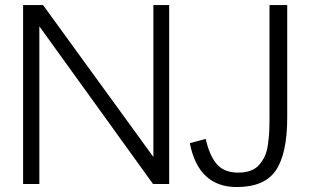

<svg xmlns="http://www.w3.org/2000/svg" viewBox="-20 -735 1234 767"><path d="M72.3 0ZM738.3 -163.1 801.8 -180.2Q816.9 -112.8 846.2 -79.1Q875.5 -45.4 931.6 -45.4Q960 -45.4 981.4 -53.5Q1002.9 -61.5 1016.4 -77.6Q1029.8 -93.8 1038.1 -111.6Q1046.4 -129.4 1050.3 -157Q1054.2 -184.6 1055.4 -207.5Q1056.6 -230.5 1056.6 -264.2V-714.8H1127.4V-265.6Q1127.4 -122.1 1082.3 -54.9Q1037.1 12.2 925.8 12.2Q772.9 12.2 738.3 -163.1ZM72.3 0V-714.8H151.9L592.8 -107.9V-299.8V-714.8H655.8V0H591.3L137.2 -629.9Q137.2 -629.9 137.2 -427.2V0Z"/></svg>

Font: Pontano Sans
Style: Regular
Weight: 400
Foundry: vernon adams
Version: 1.0